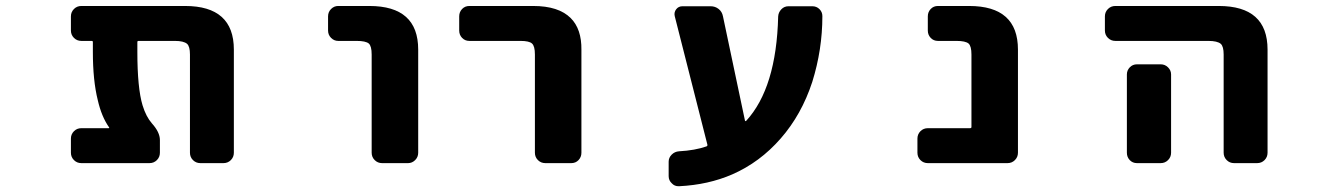

<svg xmlns="http://www.w3.org/2000/svg" viewBox="-20 -569 4540 649"><path d="M657.2 -17.6Q642.6 -17.6 632.3 -27.8Q622.1 -38.1 622.1 -52.7V-384.8Q622.1 -412.1 612.3 -420.9Q600.6 -430.7 571.3 -430.7H448.2Q444.3 -430.7 444.3 -426.8V-393.6Q444.3 -271.5 461.9 -212.9Q473.6 -174.8 493.2 -152.3Q520.5 -122.1 520.5 -95.7V-52.7Q520.5 -38.1 510.3 -27.8Q500 -17.6 485.4 -17.6H254.9Q240.2 -17.6 230 -27.8Q219.7 -38.1 219.7 -52.7V-100.6Q219.7 -115.2 230 -125.5Q240.2 -135.7 254.9 -135.7H346.7Q350.6 -135.7 348.6 -138.7Q323.2 -174.8 310.5 -230.5Q293.9 -296.9 293.9 -393.6V-426.8Q293.9 -430.7 290 -430.7H254.9Q240.2 -430.7 230 -440.9Q219.7 -451.2 219.7 -465.8V-513.7Q219.7 -528.3 230 -538.6Q240.2 -548.8 254.9 -548.8H605.5Q770.5 -548.8 770.5 -401.4V-52.7Q770.5 -38.1 760.3 -27.8Q750 -17.6 735.4 -17.6Z M1271.5 -17.6Q1256.8 -17.6 1246.6 -27.8Q1236.3 -38.1 1236.3 -52.7V-384.8Q1236.3 -413.1 1226.6 -421.9Q1215.8 -430.7 1185.5 -430.7H1123Q1109.4 -430.7 1099.1 -440.9Q1088.9 -451.2 1088.9 -465.8V-513.7Q1088.9 -528.3 1099.1 -538.6Q1109.4 -548.8 1123 -548.8H1228.5Q1393.6 -548.8 1393.6 -401.4V-52.7Q1393.6 -38.1 1383.3 -27.8Q1373 -17.6 1359.4 -17.6Z M1823.2 -17.6Q1808.6 -17.6 1798.3 -27.8Q1788.1 -38.1 1788.1 -52.7V-384.8Q1788.1 -413.1 1778.3 -421.9Q1768.6 -430.7 1739.3 -430.7H1566.4Q1551.8 -430.7 1542 -440.9Q1532.2 -451.2 1532.2 -465.8V-513.7Q1532.2 -528.3 1542 -538.6Q1551.8 -548.8 1566.4 -548.8H1782.2Q1868.2 -548.8 1909.2 -507.8Q1946.3 -470.7 1945.3 -400.4V-52.7Q1945.3 -38.1 1935.5 -27.8Q1925.8 -17.6 1911.1 -17.6Z M2275.4 60.5Q2274.4 60.5 2273.4 60.5Q2259.8 60.5 2251 50.8Q2240.2 41 2240.2 26.4V-22.5Q2240.2 -36.1 2250.5 -46.4Q2260.7 -56.6 2275.4 -57.6Q2329.1 -60.5 2368.2 -74.2Q2372.1 -76.2 2371.1 -80.1L2260.7 -514.6Q2257.8 -527.3 2265.6 -537.6Q2273.4 -547.9 2287.1 -547.9H2381.8Q2397.5 -547.9 2409.2 -538.6Q2420.9 -529.3 2423.8 -513.7L2498 -162.1Q2498 -160.2 2499.5 -159.7Q2501 -159.2 2502 -160.2Q2604.5 -271.5 2610.4 -513.7Q2611.3 -527.3 2621.1 -537.6Q2630.9 -547.9 2645.5 -547.9H2725.6Q2740.2 -547.9 2750 -538.1Q2759.8 -528.3 2759.8 -514.6Q2759.8 -401.4 2725.6 -292Q2689.5 -181.6 2619.1 -101.1Q2548.8 -20.5 2455.1 20.5Q2374 55.7 2275.4 60.5Z M3116.2 -17.6Q3101.6 -17.6 3091.3 -27.8Q3081.1 -38.1 3081.1 -52.7V-100.6Q3081.1 -115.2 3091.3 -125.5Q3101.6 -135.7 3116.2 -135.7H3258.8Q3263.7 -135.7 3263.7 -139.6V-384.8Q3263.7 -413.1 3253.9 -421.9Q3243.2 -430.7 3212.9 -430.7H3150.4Q3135.7 -430.7 3126 -440.9Q3116.2 -451.2 3116.2 -465.8V-513.7Q3116.2 -528.3 3126 -538.6Q3135.7 -548.8 3150.4 -548.8H3255.9Q3420.9 -548.8 3420.9 -401.4V-52.7Q3420.9 -38.1 3410.6 -27.8Q3400.4 -17.6 3385.7 -17.6Z M4151.4 -17.6Q4136.7 -17.6 4126.5 -27.8Q4116.2 -38.1 4116.2 -52.7V-384.8Q4116.2 -412.1 4106.4 -420.9Q4094.7 -430.7 4064.5 -430.7H3750Q3735.4 -430.7 3725.1 -440.9Q3714.8 -451.2 3714.8 -465.8V-513.7Q3714.8 -528.3 3725.1 -538.6Q3735.4 -548.8 3750 -548.8H4099.6Q4264.6 -548.8 4264.6 -401.4V-52.7Q4264.6 -38.1 4254.4 -27.8Q4244.1 -17.6 4229.5 -17.6ZM3823.2 -17.6Q3808.6 -17.6 3798.8 -27.8Q3789.1 -38.1 3789.1 -52.7V-317.4Q3789.1 -331.1 3798.8 -341.3Q3808.6 -351.6 3823.2 -351.6H3903.3Q3918 -351.6 3928.2 -341.3Q3938.5 -331.1 3938.5 -317.4V-52.7Q3938.5 -38.1 3928.2 -27.8Q3918 -17.6 3903.3 -17.6Z"/></svg>

Font: Rounded-L Mgen+ 1mn bold
Style: Bold
Weight: 700
Designer: [Source Han Sans]
Ryoko NISHIZUKA  (kana & ideographs); Paul D. Hunt (Latin, Greek & Cyrillic); Wenlong ZHANG  (bopomofo
Version: Version 1.059.20150602